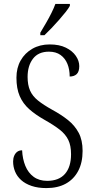

<svg xmlns="http://www.w3.org/2000/svg" viewBox="-20 -951 483 981"><path d="M217 10Q174 10 141.5 -1Q109 -12 88 -31Q67 -50 57 -74.5Q47 -99 47 -126Q47 -142 52.5 -155Q58 -168 68 -175.5Q78 -183 93 -183Q95 -139 109.5 -103.5Q124 -68 152 -47.5Q180 -27 221 -27Q281 -27 312 -62.5Q343 -98 343 -163Q343 -207 329 -236Q315 -265 285 -288.5Q255 -312 207 -339Q161 -365 129 -393.5Q97 -422 80.5 -460.5Q64 -499 64 -554Q64 -604 85.5 -642Q107 -680 145.5 -702Q184 -724 234 -724Q283 -724 316.5 -707.5Q350 -691 367.5 -665.5Q385 -640 385 -613Q385 -585 372 -572.5Q359 -560 336 -560Q336 -596 324.5 -624.5Q313 -653 289.5 -670Q266 -687 230 -687Q176 -687 148.5 -651Q121 -615 121 -558Q121 -517 133.5 -488.5Q146 -460 174 -437.5Q202 -415 247 -390Q293 -365 327.5 -337.5Q362 -310 382 -272.5Q402 -235 402 -180Q402 -120 379.5 -77.5Q357 -35 316 -12.5Q275 10 217 10ZM186 -784Q201 -809 215.5 -834Q230 -859 242.5 -884Q255 -909 263 -931H337V-921Q330 -908 315 -889Q300 -870 281 -848.5Q262 -827 243 -807Q224 -787 207 -771H186Z"/></svg>

Font: Noto Serif Khmer Condensed Light
Style: Regular
Weight: 300
Width: 3
Designer: Danh Hong and the Monotype Design Team
Foundry: Monotype Imaging Inc.
Version: Version 2.004